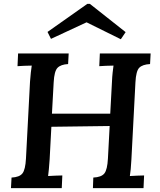

<svg xmlns="http://www.w3.org/2000/svg" viewBox="-20 -978 832 998"><path d="M763 -700 760 -645Q721 -643 704 -626Q687 -609 684 -550L663 -149Q660 -92 655 -63Q672 -64 694 -65Q716 -66 729 -66L726 0H463L465 -55Q507 -57 522.5 -76.5Q538 -96 541 -154L550 -323L247 -319L238 -149Q236 -122 234 -98.5Q232 -75 230 -63Q247 -64 269 -65Q291 -66 304 -66L301 0H37L40 -55Q81 -57 96.5 -76.5Q112 -96 115 -154L136 -553Q140 -607 145 -637Q128 -637 106 -636Q84 -635 71 -634L74 -700H337L334 -645Q296 -643 279 -625.5Q262 -608 259 -550L250 -387H553L562 -553Q563 -578 565.5 -601Q568 -624 570 -637Q553 -637 531 -636Q509 -635 496 -634L499 -700ZM608 -774 430 -862 245 -776 227 -812 434 -958H447L633 -811Z"/></svg>

Font: Lora SemiBold
Style: Italic
Weight: 600
Italic angle: -3°
Designer: Olga Karpushina, Alexei Vanyashin (Cyrillic)
Foundry: Cyreal
Version: Version 3.011; ttfautohint (v1.8.4.7-5d5b)